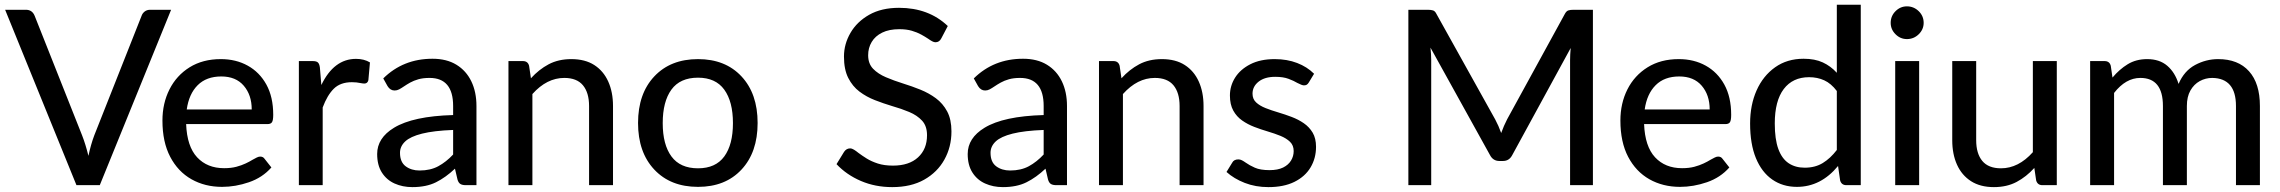

<svg xmlns="http://www.w3.org/2000/svg" viewBox="-20 -758 9334 786"><path d="M388.5 0H293L1 -718H86Q112 -718 122 -693L316 -204Q330.5 -167 342 -120Q352 -167 366 -204L559.5 -693Q563 -703.5 572.2 -710.8Q581.5 -718 595 -718H680.5Z M889 7Q819 7 763.8 -24.2Q708.5 -55.5 676.8 -116Q645 -176.5 645 -264.5Q645 -335 673.8 -392Q702.5 -449 756.2 -482.5Q810 -516 884 -516Q946 -516 994.2 -489.2Q1042.5 -462.5 1070.5 -411.8Q1098.5 -361 1098.5 -288Q1098.5 -265.5 1093.5 -257.8Q1088.5 -250 1075 -250H742Q745.5 -158.5 787 -114Q828.5 -69.5 897.5 -69.5Q926 -69.5 947.5 -75.2Q969 -81 985.5 -88.8Q1002 -96.5 1014 -104Q1023.5 -109.5 1031.2 -113.2Q1039 -117 1045 -117Q1057 -117 1063 -108L1091 -72.5Q1054.5 -31 999.2 -12Q944 7 889 7ZM1010.5 -310Q1010.5 -369 978 -407Q945.5 -445 886 -445Q825 -445 789.2 -409.2Q753.5 -373.5 744.5 -310Z M1301 0H1203.5V-508H1260Q1275.5 -508 1281.5 -502.2Q1287.5 -496.5 1289.5 -482L1295.5 -410Q1347 -517 1437.5 -517Q1470.5 -517 1494.5 -502.5L1488 -429.5Q1484.5 -416 1471.5 -416Q1466 -416 1455.5 -418Q1440 -421.5 1420.5 -421.5Q1373.5 -421.5 1346.5 -394.8Q1319.5 -368 1301 -318Z M1668 8Q1628 8 1595.2 -6.8Q1562.5 -21.5 1543.2 -51.8Q1524 -82 1524 -127.5Q1524 -193 1593 -235Q1671 -282.5 1835 -287V-324Q1835 -439 1738.5 -439Q1712 -439 1692.8 -433.5Q1673.5 -428 1659.2 -420Q1645 -412 1634 -404.5Q1623 -397 1614 -392.2Q1605 -387.5 1595.5 -387.5Q1577.5 -387.5 1566.5 -405.5L1549 -437Q1630.5 -517.5 1750.5 -517.5Q1808.5 -517.5 1848.5 -493Q1888.5 -468.5 1909.5 -425Q1930.5 -381.5 1930.5 -324V0H1887Q1872.5 0 1864.8 -4.8Q1857 -9.5 1853 -22.5L1842.5 -67.5Q1804.5 -31.5 1764.8 -11.8Q1725 8 1668 8ZM1697.5 -60Q1742 -60 1774.2 -77.5Q1806.5 -95 1835 -125.5V-226Q1756 -223 1708 -211Q1660 -199 1638.8 -179Q1617.5 -159 1617.5 -132.5Q1617.5 -94.5 1640.8 -77.2Q1664 -60 1697.5 -60Z M2489.5 0H2391.5V-324Q2391.5 -378.5 2366.5 -408.8Q2341.5 -439 2290 -439Q2218.5 -439 2159.5 -373V0H2061.5V-508H2120.5Q2141 -508 2146 -488.5L2153.5 -437.5Q2186 -473.5 2226 -494.8Q2266 -516 2319 -516Q2375 -516 2412.8 -491.8Q2450.5 -467.5 2470 -424.2Q2489.5 -381 2489.5 -324Z M2837.5 7Q2725 7 2658.5 -63.8Q2592 -134.5 2592 -254.5Q2592 -374.5 2658.5 -445.2Q2725 -516 2837.5 -516Q2949.5 -516 3015.5 -445.2Q3081.5 -374.5 3081.5 -254.5Q3081.5 -134.5 3015.5 -63.8Q2949.5 7 2837.5 7ZM2837.5 -69Q2909.5 -69 2945 -117.5Q2980.5 -166 2980.5 -254Q2980.5 -342 2945 -391Q2909.5 -440 2837.5 -440Q2764 -440 2728.5 -391Q2693 -342 2693 -254Q2693 -166 2728.8 -117.5Q2764.5 -69 2837.5 -69Z M3632.5 8Q3563 8 3504.2 -17.2Q3445.5 -42.5 3404.5 -86L3435.5 -136.5Q3445 -150.5 3460 -150.5Q3467.5 -150.5 3476 -145.2Q3484.5 -140 3495 -131.5Q3509 -121 3528.2 -109Q3547.5 -97 3573.8 -88.5Q3600 -80 3635.5 -80Q3701.5 -80 3738.2 -113.8Q3775 -147.5 3775 -204.5Q3775 -242 3754.8 -264Q3734.5 -286 3702.2 -299.5Q3670 -313 3631.5 -324Q3596.5 -334.5 3561.8 -348Q3527 -361.5 3498.5 -383Q3470 -404.5 3452.5 -439Q3435 -473.5 3435 -526.5Q3435 -577.5 3461.5 -623.2Q3488 -669 3538.2 -697.5Q3588.5 -726 3660.5 -726Q3781.5 -726 3860 -651.5L3833.5 -601Q3825.5 -585 3809.5 -585Q3803.5 -585 3796 -589Q3788.5 -593 3779.5 -599.5Q3767.5 -607.5 3751.2 -616.5Q3735 -625.5 3713 -632Q3691 -638.5 3661.5 -638.5Q3620 -638.5 3591.5 -624.5Q3563 -610.5 3548.5 -586.2Q3534 -562 3534 -532Q3534 -497.5 3554.2 -476.5Q3574.5 -455.5 3606.8 -441.8Q3639 -428 3677.5 -416Q3713 -405 3747.8 -391Q3782.5 -377 3811.2 -355.8Q3840 -334.5 3857.5 -301.8Q3875 -269 3875 -220Q3875 -156.5 3846.2 -104.8Q3817.5 -53 3763.5 -22.5Q3709.5 8 3632.5 8Z M4085.5 8Q4045.5 8 4012.8 -6.8Q3980 -21.5 3960.8 -51.8Q3941.5 -82 3941.5 -127.5Q3941.5 -193 4010.5 -235Q4088.5 -282.5 4252.5 -287V-324Q4252.5 -439 4156 -439Q4129.5 -439 4110.2 -433.5Q4091 -428 4076.8 -420Q4062.5 -412 4051.5 -404.5Q4040.5 -397 4031.5 -392.2Q4022.5 -387.5 4013 -387.5Q3995 -387.5 3984 -405.5L3966.5 -437Q4048 -517.5 4168 -517.5Q4226 -517.5 4266 -493Q4306 -468.5 4327 -425Q4348 -381.5 4348 -324V0H4304.5Q4290 0 4282.2 -4.8Q4274.5 -9.5 4270.5 -22.5L4260 -67.5Q4222 -31.5 4182.2 -11.8Q4142.5 8 4085.5 8ZM4115 -60Q4159.5 -60 4191.8 -77.5Q4224 -95 4252.5 -125.5V-226Q4173.5 -223 4125.5 -211Q4077.5 -199 4056.2 -179Q4035 -159 4035 -132.5Q4035 -94.5 4058.2 -77.2Q4081.5 -60 4115 -60Z M4907 0H4809V-324Q4809 -378.5 4784 -408.8Q4759 -439 4707.5 -439Q4636 -439 4577 -373V0H4479V-508H4538Q4558.5 -508 4563.5 -488.5L4571 -437.5Q4603.5 -473.5 4643.5 -494.8Q4683.5 -516 4736.5 -516Q4792.5 -516 4830.2 -491.8Q4868 -467.5 4887.5 -424.2Q4907 -381 4907 -324Z M5172.5 8Q5120 8 5075.8 -9.2Q5031.5 -26.5 5001 -54L5024 -91.5Q5031 -105.5 5049.5 -105.5Q5057 -105.5 5064.2 -101.8Q5071.5 -98 5080 -92Q5094.5 -81.5 5117 -71.5Q5139.5 -61.5 5177 -61.5Q5211 -61.5 5232.8 -72.2Q5254.5 -83 5265.2 -100.8Q5276 -118.5 5276 -139.5Q5276 -163 5261 -177.5Q5246 -192 5222 -201.8Q5198 -211.5 5170 -219.8Q5142 -228 5114.8 -238.5Q5087.5 -249 5065 -264.8Q5042.5 -280.5 5028.8 -305.2Q5015 -330 5015 -367Q5015 -406.5 5036.2 -440.2Q5057.5 -474 5098.5 -495Q5139.5 -516 5198.5 -516Q5249 -516 5290 -500.2Q5331 -484.5 5359.5 -456L5338 -420.5Q5334 -414 5329.5 -411.2Q5325 -408.5 5318 -408.5Q5310 -408.5 5291 -418.5Q5277 -427 5255.2 -435.2Q5233.5 -443.5 5200.5 -443.5Q5157.5 -443.5 5132.5 -423.8Q5107.5 -404 5107.5 -374.5Q5107.5 -352.5 5122.2 -338.8Q5137 -325 5161 -315.5Q5185 -306 5213 -297.8Q5241 -289.5 5268 -279.2Q5295 -269 5317.5 -253.5Q5340 -238 5353.8 -214.8Q5367.5 -191.5 5367.5 -157Q5367.5 -110 5345 -72.5Q5322.5 -35 5279 -13.5Q5235.5 8 5172.5 8Z M6501 0H6407.5V-512Q6407.5 -534 6410 -561.5L6171 -123.5Q6158.5 -99 6133 -99H6118Q6092 -99 6079.5 -123.5L5836 -563Q5839 -535.5 5839 -512V0H5745.5V-718H5824.5Q5838.5 -718 5846.8 -715.2Q5855 -712.5 5861 -700L6101 -269Q6115 -243 6125.5 -213.5Q6136 -243 6150 -270L6385.5 -700Q6392 -712.5 6400 -715.2Q6408 -718 6422 -718H6501Z M6857.5 7Q6787.5 7 6732.2 -24.2Q6677 -55.5 6645.2 -116Q6613.5 -176.5 6613.5 -264.5Q6613.5 -335 6642.2 -392Q6671 -449 6724.8 -482.5Q6778.5 -516 6852.5 -516Q6914.5 -516 6962.8 -489.2Q7011 -462.5 7039 -411.8Q7067 -361 7067 -288Q7067 -265.5 7062 -257.8Q7057 -250 7043.5 -250H6710.5Q6714 -158.5 6755.5 -114Q6797 -69.5 6866 -69.5Q6894.5 -69.5 6916 -75.2Q6937.5 -81 6954 -88.8Q6970.5 -96.5 6982.5 -104Q6992 -109.5 6999.8 -113.2Q7007.5 -117 7013.5 -117Q7025.5 -117 7031.5 -108L7059.5 -72.5Q7023 -31 6967.8 -12Q6912.5 7 6857.5 7ZM6979 -310Q6979 -369 6946.5 -407Q6914 -445 6854.5 -445Q6793.5 -445 6757.8 -409.2Q6722 -373.5 6713 -310Z M7336 7Q7278.5 7 7235.2 -23Q7192 -53 7168.2 -110.8Q7144.5 -168.5 7144.5 -252.5Q7144.5 -328 7171 -387.8Q7197.5 -447.5 7246.8 -482.5Q7296 -517.5 7363.5 -517.5Q7409.5 -517.5 7442 -502.5Q7474.5 -487.5 7499.5 -460V-738.5H7597.5V0H7538.5Q7518.5 0 7513 -19.5L7504.5 -78.5Q7434 7 7336 7ZM7368 -71.5Q7410.5 -71.5 7441.8 -90.5Q7473 -109.5 7499.5 -144V-385.5Q7476 -416.5 7448 -429.2Q7420 -442 7386 -442Q7319 -442 7282.2 -393.5Q7245.5 -345 7245.5 -252.5Q7245.5 -188 7260 -148.2Q7274.5 -108.5 7302 -90Q7329.5 -71.5 7368 -71.5Z M7836.5 0H7738.5V-508H7836.5ZM7786.5 -598Q7759.5 -598 7739.8 -617.8Q7720 -637.5 7720 -664.5Q7720 -692.5 7739.8 -712.2Q7759.5 -732 7786.5 -732Q7814.5 -732 7834.8 -712.2Q7855 -692.5 7855 -664.5Q7855 -637.5 7834.8 -617.8Q7814.5 -598 7786.5 -598Z M8142.5 8Q8087 8 8049 -16.2Q8011 -40.5 7991.5 -83.8Q7972 -127 7972 -184V-508H8070V-184Q8070 -129.5 8095 -99.2Q8120 -69 8171.5 -69Q8243 -69 8302 -135V-508H8400V0H8341Q8321 0 8315.5 -19.5L8308 -70.5Q8275.5 -34.5 8235.5 -13.2Q8195.5 8 8142.5 8Z M9231.5 0H9133.5V-324Q9133.5 -437.5 9036.5 -439Q9009 -439 8985.2 -426Q8961.5 -413 8947 -387.5Q8932.5 -362 8932.5 -324V0H8834.5V-324Q8834.5 -439 8742 -439Q8682.5 -439 8634.5 -377.5V0H8536.5V-508H8595.5Q8616 -508 8621 -488.5L8628 -440.5Q8656 -474 8690.2 -495Q8724.5 -516 8770 -516Q8820.5 -516 8852.2 -488.8Q8884 -461.5 8898.5 -414.5Q8921.5 -468 8966.2 -492Q9011 -516 9060.5 -516Q9142.5 -516 9187 -466.2Q9231.5 -416.5 9231.5 -324Z"/></svg>

Font: Verano Sans Medium
Style: Regular
Weight: 500
Designer: Lukasz Dziedzic with Adam Twardoch and Botio Nikoltchev
Foundry: tyPoland Lukasz Dziedzic
Version: Version 3.001;December 28, 2019;FontCreator 12.0.0.2547 64-b